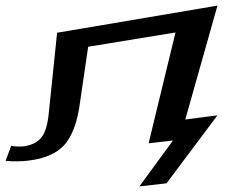

<svg xmlns="http://www.w3.org/2000/svg" viewBox="-134 -531 810 686"><path d="M528 -104 643 -511 70 -414 41 -134C37 -88 28 -57 14 -40C0 -22 -22 -12 -50 -8C-62 -7 -77 -7 -94 -10L-114 44C-84 46 -57 46 -33 43C26 36 68 17 95 -12C123 -43 143 -94 152 -166L181 -364L493 -415L397 -19L484 -29L364 135L461 124L643 -119Z"/></svg>

Font: Gamestation Warped
Style: Italic
Weight: 400
Designer: Jonas Hecksher
Foundry: Jonas Hecksher, Playtypeª, e-types AS
Version: Version 1.003